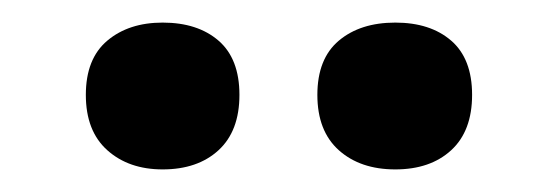

<svg xmlns="http://www.w3.org/2000/svg" viewBox="-20 -747 494 170"><path d="M192 -663Q192 -631 173.5 -614Q155 -597 124 -597Q94 -597 75 -614Q56 -631 56 -663Q56 -695 75 -711Q94 -727 124 -727Q155 -727 173.5 -711Q192 -695 192 -663ZM398 -663Q398 -631 379.5 -614Q361 -597 330 -597Q299 -597 280 -614Q261 -631 261 -663Q261 -695 280 -711Q299 -727 330 -727Q361 -727 379.5 -711Q398 -695 398 -663Z"/></svg>

Font: Roboto Serif 28pt Condensed Medium
Style: Regular
Weight: 500
Width: 3
Designer: Greg Gazdowicz
Foundry: Commercial Type
Version: Version 1.008